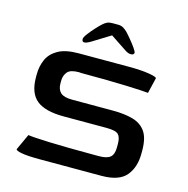

<svg xmlns="http://www.w3.org/2000/svg" viewBox="-113 -895 983 1004"><g transform="rotate(15 378.0 -393.0)"><path d="M192 0Q124 0 92 -6Q60 -12 60 -20L100 -107Q123 -103 214.5 -99.5Q306 -96 466 -96H485Q528 -96 546 -111.5Q564 -127 564 -164V-184Q564 -219 549.5 -234Q535 -249 485 -249H253Q152 -249 106 -286.5Q60 -324 60 -409V-425Q60 -469 76.5 -506Q93 -543 133 -565.5Q173 -588 243 -588H515Q583 -588 625 -581Q667 -574 667 -566L647 -482Q621 -485 529 -488.5Q437 -492 282 -492L271 -493Q225 -493 209 -474.5Q193 -456 192 -428V-411Q192 -378 210.5 -361.5Q229 -345 272 -345H494Q558 -345 603 -332Q648 -319 672 -284.5Q696 -250 696 -183V-167Q696 -92 657.5 -46Q619 0 524 0ZM244 -666Q244 -675 259 -695Q274 -715 292.5 -735Q311 -755 321 -764Q334 -776 345 -781Q356 -786 373 -786H403Q421 -786 433 -778.5Q445 -771 453 -763Q464 -752 481 -731.5Q498 -711 511.5 -692Q525 -673 525 -666Q525 -655 509.5 -654Q494 -653 475 -666L388 -724L294 -666Q244 -635 244 -666Z"/></g></svg>

Font: Goldman
Style: Regular
Weight: 400
Designer: Jaikishan Patel
Version: Version 1.000; ttfautohint (v1.8.3)